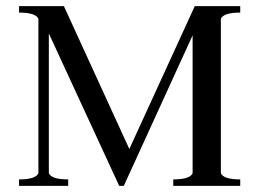

<svg xmlns="http://www.w3.org/2000/svg" viewBox="-20 -605 844 625"><path d="M42 0V-21Q96 -21 105 -41V-544Q96 -564 42 -564V-585H188L401 -120L614 -585H762V-564Q708 -564 699 -544V-41Q708 -21 762 -21V0H544V-21Q598 -21 607 -41V-490L383 0H368L139 -496V-41Q148 -21 202 -21V0Z"/></svg>

Font: Judson
Style: Regular
Weight: 400
Version: Version 20110429